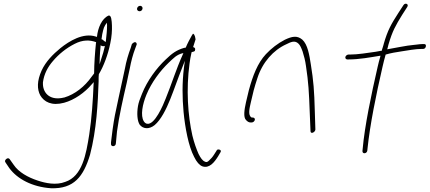

<svg xmlns="http://www.w3.org/2000/svg" viewBox="-20 -740 2292 1024"><path d="M7 117C6 121 7 123 9 125V126L30 157C72 214 151 257 252 264C375 268 425 201 460 86C495 -48 502 -190 506 -307V-322C506 -327 506 -333 507 -341V-344C533 -387 556 -449 568 -508C576 -544 578 -580 577 -604C576 -629 574 -661 559 -657C523 -641 502 -592 497 -543L491 -545C424 -567 349 -521 302 -483C263 -451 224 -412 202 -364C177 -309 177 -264 195 -231C215 -197 255 -174 322 -192C377 -207 432 -246 470 -291L480 -302L479 -289C476 -211 469 -107 456 -23C439 84 419 200 328 230C279 249 223 237 181 223C129 206 79 178 53 139L31 108C29 106 26 104 23 104C17 104 9 110 7 117ZM209 -301C215 -347 236 -384 262 -414C293 -451 334 -484 378 -506C420 -528 458 -528 493 -515L492 -512C487 -466 482 -398 482 -349L481 -347L468 -330C432 -279 380 -237 323 -220H322C250 -202 211 -240 209 -290ZM530 -578C532 -588 536 -598 541 -606L550 -619L551 -605C551 -580 548 -551 544 -516L536 -521C530 -526 528 -529 521 -531L522 -535C524 -550 526 -565 530 -578ZM517 -499C521 -494 529 -492 539 -495L538 -489C534 -471 529 -452 522 -432L511 -397L512 -431C513 -452 514 -472 516 -489Z M711 -695C709 -687 716 -680 724 -680C732 -680 738 -685 740 -693C742 -701 736 -709 728 -709C720 -709 713 -704 711 -695ZM646 -373C641 -350 636 -326 630 -299C624 -272 618 -246 612 -216L593 -126C585 -86 575 -12 572 19V30C574 45 598 42 598 24L599 14C600 7 601 -11 604 -39C615 -121 636 -213 656 -299C662 -325 666 -350 672 -374C679 -412 689 -450 701 -481L708 -500C710 -503 709 -507 708 -510C702 -521 688 -512 683 -504L677 -484C665 -452 653 -413 646 -373ZM672 -371Z M716 -175C709 -135 712 -95 725 -75C742 -53 774 -48 805 -73C838 -101 866 -156 888 -211C910 -266 930 -325 952 -380L966 -416L961 -379C951 -297 952 -219 959 -143C967 -60 985 39 1015 96C1029 125 1044 141 1059 147C1096 160 1123 126 1143 94L1156 72C1165 58 1141 53 1136 61V62L1122 84C1114 97 1104 108 1095 116C1087 125 1079 126 1073 122C1061 118 1050 103 1039 81C1028 56 1016 24 1006 -17C982 -124 972 -263 991 -402C993 -421 997 -438 1000 -453L1002 -462C1010 -464 1019 -465 1020 -471V-472C1023 -481 1020 -486 1010 -489C1015 -506 1019 -518 1023 -530C1020 -555 1012 -561 1009 -560C1008 -559 1006 -556 1002 -549C996 -539 978 -505 971 -487L970 -486C967 -485 965 -485 963 -485C921 -473 897 -455 863 -422C816 -378 765 -310 737 -239C727 -215 719 -193 716 -175ZM761 -235C788 -301 835 -363 880 -406C904 -428 922 -450 958 -457L953 -445C921 -375 895 -291 864 -215C850 -179 805 -72 764 -80C758 -81 751 -86 747 -93C728 -124 740 -184 761 -235ZM1143 94Z M1292 -195C1283 -155 1277 -115 1292 -100C1300 -91 1308 -87 1315 -87H1323C1330 -87 1337 -93 1339 -100C1341 -107 1336 -113 1329 -113H1322L1321 -114C1301 -126 1311 -164 1318 -195L1333 -258C1339 -279 1345 -301 1353 -324C1380 -408 1438 -473 1507 -504C1531 -516 1552 -526 1571 -508C1581 -499 1587 -484 1594 -465C1601 -443 1608 -417 1612 -387C1625 -301 1628 -249 1632 -139L1636 -42C1635 -22 1661 -34 1662 -49L1659 -146C1656 -258 1652 -308 1638 -395C1630 -447 1621 -503 1592 -529C1564 -552 1537 -546 1499 -528C1462 -509 1427 -482 1398 -451C1354 -404 1328 -336 1307 -258ZM1507 -504Z M1822 -436C1820 -429 1826 -423 1832 -423H1840C1895 -423 1954 -434 2009 -443L2008 -437C2003 -420 1998 -402 1994 -383C1960 -235 1925 -69 1914 56L1913 66C1913 83 1937 80 1939 63L1940 53C1953 -74 1986 -236 2020 -383C2025 -404 2030 -426 2036 -446L2037 -449C2064 -457 2093 -462 2121 -466C2152 -471 2198 -479 2227 -479H2236C2244 -479 2249 -484 2251 -491C2253 -500 2250 -505 2242 -505H2233C2227 -505 2214 -504 2192 -501H2191C2143 -497 2089 -484 2045 -477L2047 -483C2049 -490 2050 -497 2052 -503C2073 -575 2090 -604 2125 -661L2152 -703C2162 -719 2141 -727 2132 -713L2104 -670C2067 -612 2048 -581 2026 -504V-503C2023 -494 2021 -485 2017 -474V-470C2007 -468 1994 -466 1984 -464C1941 -458 1888 -449 1845 -449H1838C1831 -449 1823 -442 1822 -436Z"/></svg>

Font: Stray Cat
Style: LtObl
Weight: 300
Version: Version 1.0